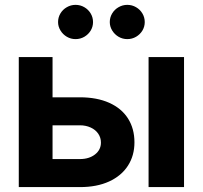

<svg xmlns="http://www.w3.org/2000/svg" viewBox="-20 -763 827 783"><path d="M528.3 -182.6Q528.3 -128.4 501.7 -87.2Q475.1 -45.9 425 -22.9Q375 0 305.7 0H56.6V-530.3H194.3V-366.2H305.7Q375 -366.2 425.3 -343.8Q475.6 -321.3 502 -279.8Q528.3 -238.3 528.3 -182.6ZM305.7 -114.3Q343.3 -114.3 367.4 -133.1Q391.6 -151.9 391.6 -181.6Q391.6 -201.7 380.6 -217.8Q369.6 -233.9 349.9 -242.9Q330.1 -252 305.7 -252H194.3V-114.3ZM585.9 -530.3H730.5V0H585.9ZM216.8 -672.9Q216.8 -691.9 226.3 -708Q235.8 -724.1 252.4 -733.6Q269 -743.2 288.1 -743.2Q307.6 -743.2 324 -733.6Q340.3 -724.1 349.9 -708Q359.4 -691.9 359.4 -672.9Q359.4 -654.3 349.9 -638.4Q340.3 -622.6 324 -613Q307.6 -603.5 288.1 -603.5Q269 -603.5 252.7 -613Q236.3 -622.6 226.6 -638.7Q216.8 -654.8 216.8 -672.9ZM427.7 -672.9Q427.7 -691.9 437.3 -708Q446.8 -724.1 463.4 -733.6Q480 -743.2 499 -743.2Q518.6 -743.2 534.9 -733.6Q551.3 -724.1 560.8 -708Q570.3 -691.9 570.3 -672.9Q570.3 -654.3 560.8 -638.4Q551.3 -622.6 534.9 -613Q518.6 -603.5 499 -603.5Q480 -603.5 463.6 -613Q447.3 -622.6 437.5 -638.7Q427.7 -654.8 427.7 -672.9Z"/></svg>

Font: Pretendard JP
Style: Bold
Weight: 700
Designer: Base glyphs from Inter by Rasmus Andersson; Hangeul glyphs from Noto Sans CJK(Source Han Sans) by Jang Soo-young and Kan
Foundry: Kil Hyung-jin
Version: Version 1.309